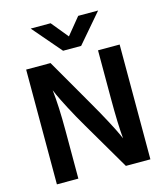

<svg xmlns="http://www.w3.org/2000/svg" viewBox="-128 -990 944 1089"><g transform="rotate(-15 344.0 -446.0)"><path d="M196 0H70V-674H213L375 -393Q415 -324 446.5 -264.5Q478 -205 489 -180L500 -155Q492 -238 492 -393V-674H619V0H475L311 -280Q272 -346 240.5 -406.5Q209 -467 197 -494L185 -522Q196 -427 196 -281ZM406 -723H300L155 -892H272L353 -793L434 -892H551Z"/></g></svg>

Font: Hind Vadodara SemiBold
Style: Regular
Weight: 600
Designer: Hitesh Malaviya
Foundry: Indian Type Foundry
Version: Version 1.001;PS 1.0;hotconv 1.0.86;makeotf.lib2.5.63406; tt